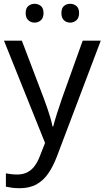

<svg xmlns="http://www.w3.org/2000/svg" viewBox="-20 -750 550 1010"><path d="M1 -536H95L211 -231Q221 -204 229.5 -179Q238 -154 245 -130.5Q252 -107 256 -85H260Q266 -110 279 -150.5Q292 -191 306 -232L415 -536H510L279 74Q260 124 234.5 161.5Q209 199 172.5 219.5Q136 240 84 240Q60 240 42 237.5Q24 235 11 232V162Q22 164 37.5 166Q53 168 70 168Q101 168 123.5 156.5Q146 145 162 123.5Q178 102 189 73L217 2ZM115 -681Q115 -707 129 -718.5Q143 -730 162 -730Q181 -730 195 -718.5Q209 -707 209 -681Q209 -656 195 -643.5Q181 -631 162 -631Q143 -631 129 -643.5Q115 -656 115 -681ZM303 -681Q303 -707 316.5 -718.5Q330 -730 349 -730Q368 -730 382 -718.5Q396 -707 396 -681Q396 -656 382 -643.5Q368 -631 349 -631Q330 -631 316.5 -643.5Q303 -656 303 -681Z"/></svg>

Font: Noto Sans Hebrew
Style: Regular
Weight: 400
Designer: Monotype Design Team
Foundry: Monotype Imaging Inc.
Version: Version 2.003